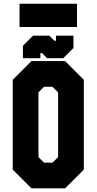

<svg xmlns="http://www.w3.org/2000/svg" viewBox="-20 -1036 531 1056"><path d="M153 0 50 -103V-597L153 -700H338L441 -597V-103L338 0ZM222 -141.5H269L299.5 -172V-528L269 -558.5H222L191.5 -528V-172ZM106 -716V-784L162 -840H251L279 -812H288V-840H384V-772L328 -716H239L211 -744H202V-716ZM87.5 -887.5V-1015.5H403.5V-887.5Z"/></svg>

Font: Tourney Condensed Black
Style: Regular
Weight: 900
Width: 3
Designer: Tyler Finck
Foundry: Etcetera Type Co
Version: Version 1.010; ttfautohint (v1.8.3)